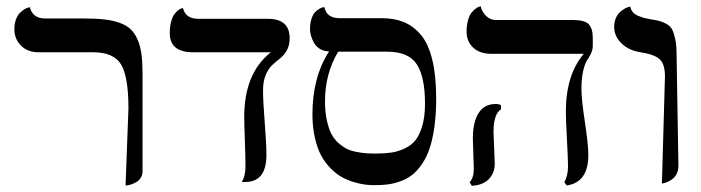

<svg xmlns="http://www.w3.org/2000/svg" viewBox="-20 -580 2239 613"><path d="M380.9 12.2 390.1 -233.9Q390.1 -335.4 366.5 -374.3Q342.8 -413.1 277.8 -413.1H103Q68.4 -413.1 47.1 -434.3Q25.9 -455.6 25.9 -486.8Q25.9 -504.4 31 -518.1Q36.1 -531.7 43.5 -538.8Q50.8 -545.9 57.6 -550.3Q65.4 -554.7 70.3 -555.7L75.2 -557.1Q84.5 -521 124 -521H250Q287.6 -521 314.5 -517.8Q341.3 -514.6 362.8 -506.8Q384.3 -499 397.5 -486.3Q410.6 -473.6 419.4 -453.4Q428.2 -433.1 431.6 -407Q435.1 -380.9 435.1 -344.2V-33.2Q435.1 -21.5 429.4 -12.5Q423.8 -3.4 416 1Q408.2 5.4 400.4 8.3Q392.6 11.2 386.7 11.7Z M819.8 -291Q819.8 -256.8 825.2 -188.5Q830.6 -120.1 830.6 -85Q830.6 1 762.7 1H752Q763.7 -17.6 763.7 -48.8Q763.7 -82 761.7 -133.5Q759.8 -185.1 759.8 -207Q759.8 -346.2 844.7 -413.1H596.7Q522 -413.1 522 -474.1Q522 -495.1 526.4 -511Q530.8 -526.9 536.9 -534.7Q543 -542.5 549.1 -547.4Q555.2 -552.2 559.6 -553.2L564 -554.2Q572.8 -520 612.8 -520H835Q904.8 -520 904.8 -458Q904.8 -435.5 896 -419.7Q887.2 -403.8 874.8 -394Q862.3 -384.3 849.9 -373Q837.4 -361.8 828.6 -341.3Q819.8 -320.8 819.8 -291Z M1176.8 11.2Q1161.1 11.2 1145.3 9.3Q1129.4 7.3 1109.1 1.2Q1088.9 -4.9 1071 -14.9Q1053.2 -24.9 1035.6 -42.5Q1018.1 -60.1 1005.6 -83Q993.2 -106 985.4 -139.9Q977.5 -173.8 977.5 -214.8Q977.5 -334 1030.8 -416Q1014.2 -416 1001.5 -423.8Q988.8 -431.6 982.4 -443.4Q976.1 -455.1 972.9 -466.1Q969.7 -477.1 969.7 -485.8Q969.7 -504.9 974.4 -519.5Q979 -534.2 985.8 -541Q992.7 -547.9 999.5 -551.8Q1005.9 -555.7 1010.7 -556.6L1015.6 -557.1Q1022.9 -522 1064 -522H1197.8Q1238.8 -522 1269.3 -509.5Q1299.8 -497.1 1323.7 -468.8Q1347.7 -440.4 1360.1 -389.4Q1372.6 -338.4 1372.6 -266.1Q1372.6 -214.8 1366.7 -173.6Q1360.8 -132.3 1350.8 -103.8Q1340.8 -75.2 1325.9 -54.2Q1311 -33.2 1294.9 -20.8Q1278.8 -8.3 1257.8 -1Q1236.8 6.3 1218.3 8.8Q1199.7 11.2 1176.8 11.2ZM1215.8 -415H1059.6Q1017.6 -344.2 1017.6 -256.8Q1017.6 -223.1 1023.4 -196.3Q1029.3 -169.4 1038.1 -152.3Q1046.9 -135.3 1061.3 -122.8Q1075.7 -110.4 1088.4 -104.2Q1101.1 -98.1 1119.6 -94.7Q1138.2 -91.3 1149.9 -90.6Q1161.6 -89.8 1179.7 -89.8Q1208 -89.8 1228.8 -92.8Q1249.5 -95.7 1271 -105.5Q1292.5 -115.2 1306.2 -132.1Q1319.8 -148.9 1328.4 -178.5Q1336.9 -208 1336.9 -249Q1336.9 -334 1310.8 -374.5Q1284.7 -415 1215.8 -415Z M1836.4 -295.9Q1836.4 -262.7 1847.4 -190.4Q1858.4 -118.2 1858.4 -85Q1858.4 2 1789.6 12.2L1781.7 2Q1793.5 -19.5 1793.5 -48.8Q1793.5 -69.8 1790 -136Q1786.6 -202.1 1786.6 -223.1Q1786.6 -340.8 1843.8 -408.2H1548.3Q1511.7 -408.2 1490.7 -428Q1469.7 -447.8 1469.7 -479Q1469.7 -500 1474.4 -515.9Q1479 -531.7 1485.6 -539.8Q1492.2 -547.9 1499 -552.7Q1504.9 -557.6 1509.8 -558.6L1514.6 -560.1Q1518.6 -542 1532 -529.1Q1545.4 -516.1 1563.5 -516.1H1809.6Q1847.2 -516.1 1859.9 -502.4Q1872.6 -488.8 1872.6 -458V-434.1Q1872.6 -421.4 1866.9 -409.4Q1861.3 -397.5 1854.5 -387.7Q1847.7 -377.9 1842 -354Q1836.4 -330.1 1836.4 -295.9ZM1555.7 -159.2Q1555.7 -149.4 1557.6 -108.4Q1559.6 -67.4 1559.6 -58.1Q1559.6 -27.8 1540.8 -8.3Q1522 11.2 1486.3 13.2L1479.5 2Q1492.7 -12.7 1492.7 -41Q1492.7 -49.8 1491.2 -89.1Q1489.7 -128.4 1489.7 -138.2Q1489.7 -190.4 1508.1 -219.2Q1526.4 -248 1562.5 -248Q1573.2 -248 1579.6 -244.1V-231Q1555.7 -216.3 1555.7 -159.2Z M2093.3 5.9 2103 -335.9Q2103 -376.5 2085.4 -391.6Q2067.9 -406.7 2024.9 -413.1Q1987.8 -418.9 1964.4 -441.4Q1940.9 -463.9 1940.9 -494.1Q1940.9 -509.8 1946.3 -522.2Q1951.7 -534.7 1959.2 -541.3Q1966.8 -547.9 1974.1 -552.2Q1981.4 -556.6 1986.8 -557.6L1992.2 -559.1Q1994.1 -548.8 2000.5 -541.3Q2006.8 -533.7 2017.8 -529.3Q2028.8 -524.9 2035.6 -522.9Q2042.5 -521 2054.2 -519Q2074.7 -515.6 2084.7 -513.2Q2094.7 -510.7 2107.7 -503.7Q2120.6 -496.6 2126.2 -485.4Q2131.8 -474.1 2136 -454.3Q2140.1 -434.6 2140.1 -405.8L2146 -50.8Q2146 -36.6 2140.6 -25.6Q2135.3 -14.6 2127.4 -8.8Q2119.6 -2.9 2111.8 0.5Q2104 3.9 2098.6 4.9Z"/></svg>

Font: Linux Biolinum
Style: Regular
Weight: 400
Designer: Philipp H. Poll
Foundry: Philipp H. Poll
Version: Version 0.6.4